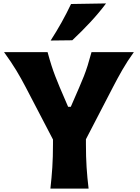

<svg xmlns="http://www.w3.org/2000/svg" viewBox="-20 -1107 820 1127"><path d="M275.9 0Q283.2 -64.5 287.1 -125Q291 -185.5 291 -260.7V-288.1L130.9 -595.2Q104.5 -646 75.9 -693.4Q47.4 -740.7 3.9 -800.8H259.3Q272 -754.4 282.5 -721.7Q293 -689 304.4 -659.7Q315.9 -630.4 330.6 -594.7L379.9 -480H395.5L444.3 -592.3Q460.4 -629.4 472.2 -659.2Q483.9 -689 494.4 -722.2Q504.9 -755.4 517.1 -800.8H765.6Q728 -749 698.2 -697Q668.5 -645 643.1 -595.7L484.4 -289.6V-260.7Q484.4 -185.5 488.3 -125Q492.2 -64.5 500 0ZM277.3 -869.1Q312 -922.9 341.8 -976.3Q371.6 -1029.8 397 -1083.5L602.5 -1086.9Q560.5 -1030.8 510 -976.6Q459.5 -922.4 404.3 -870.6Z"/></svg>

Font: Pinar-DS1-FD Bold
Style: Regular
Weight: 700
Designer: Amin Abedi
Version: Version 2.000